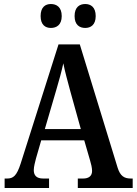

<svg xmlns="http://www.w3.org/2000/svg" viewBox="-20 -935 680 955"><path d="M404 -796C431 -796 456 -811 456 -855C456 -900 431 -915 404 -915C376 -915 351 -900 351 -855C351 -811 376 -796 404 -796ZM233 -796C261 -796 287 -811 287 -855C287 -900 261 -915 233 -915C206 -915 182 -900 182 -855C182 -811 206 -796 233 -796ZM3 0H224V-47H195C161 -47 148 -63 148 -89C148 -106 155 -131 159 -147L185 -237H399L428 -137C433 -121 438 -100 438 -85C438 -59 421 -47 393 -47H367V0H640V-47H631C597 -47 578 -60 565 -101L377 -714H271L83 -122C63 -60 46 -47 15 -47H3ZM203 -293 260 -488C274 -535 286 -579 295 -620C303 -578 316 -533 330 -480L382 -293Z"/></svg>

Font: Noto Serif Myanmar Condensed SemiBold
Style: Regular
Weight: 600
Width: 3
Designer: Ben Mitchell and the Monotype Design Team
Foundry: Monotype Imaging Inc.
Version: Version 2.106